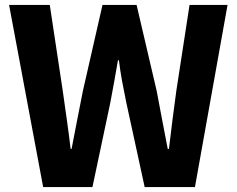

<svg xmlns="http://www.w3.org/2000/svg" viewBox="-20 -763 965 783"><path d="M156 0 17 -743H183L236 -392Q244 -334 252.5 -275Q261 -216 268 -156H272Q284 -216 295 -275Q306 -334 318 -392L398 -743H537L619 -392Q630 -335 641 -275.5Q652 -216 664 -156H669Q676 -216 683.5 -275Q691 -334 699 -392L753 -743H908L775 0H570L495 -345Q486 -388 478 -431.5Q470 -475 465 -517H461Q454 -475 446 -431.5Q438 -388 430 -345L357 0Z"/></svg>

Font: Noto Sans SC Thin ExtraBold
Style: Regular
Weight: 800
Version: Version 2.004-H2;hotconv 1.0.118;makeotfexe 2.5.65603